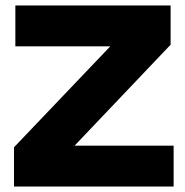

<svg xmlns="http://www.w3.org/2000/svg" viewBox="-20 -680 676 700"><path d="M613 -149V0H31V-143L382 -511H36V-660H602V-517L252 -149Z"/></svg>

Font: Work Sans ExtraBold
Style: Regular
Weight: 800
Designer: Wei Huang
Foundry: Wei Huang
Version: Version 2.012; ttfautohint (v1.8.3)